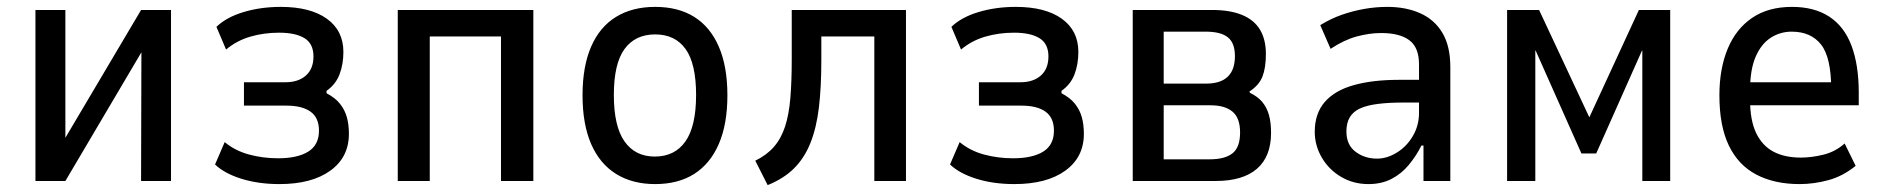

<svg xmlns="http://www.w3.org/2000/svg" viewBox="-20 -526 5483 558"><path d="M83 0V-497H170V-107H159L390 -497H477V0H390L391 -391H401L170 0Z M792 9Q731 9 681.5 -6.5Q632 -22 605 -48L633 -113Q663 -88 703.5 -77Q744 -66 788 -66Q845 -66 876 -85.5Q907 -105 907 -146Q907 -184 882.5 -201.5Q858 -219 813 -219H689V-287H810Q847 -287 869 -306.5Q891 -326 891 -362Q891 -399 865 -415Q839 -431 791 -431Q747 -431 707.5 -419.5Q668 -408 637 -382L609 -448Q638 -476 688 -491Q738 -506 796 -506Q882 -506 930 -471.5Q978 -437 978 -375Q978 -340 967 -310.5Q956 -281 929 -262V-255Q954 -242 968 -224.5Q982 -207 988 -185.5Q994 -164 994 -137Q994 -69 940 -30Q886 9 792 9Z M1136 0V-497H1530V0H1436V-420H1229V0Z M1884 9Q1818 9 1770.5 -20.5Q1723 -50 1698 -107.5Q1673 -165 1673 -249Q1673 -333 1698 -390.5Q1723 -448 1770.5 -477Q1818 -506 1884 -506Q1951 -506 1997.5 -477Q2044 -448 2069 -390.5Q2094 -333 2094 -249Q2094 -165 2069 -107.5Q2044 -50 1997.5 -20.5Q1951 9 1884 9ZM1883 -71Q1941 -71 1972 -115Q2003 -159 2003 -250Q2003 -341 1972.5 -383.5Q1942 -426 1884 -426Q1826 -426 1795 -383.5Q1764 -341 1764 -250Q1764 -159 1795 -115Q1826 -71 1883 -71Z M2211 12 2175 -59Q2208 -75 2229 -99Q2250 -123 2261.5 -158Q2273 -193 2277 -241.5Q2281 -290 2281 -354V-497H2613V0H2521V-420H2367V-352Q2367 -273 2360 -214Q2353 -155 2335.5 -111Q2318 -67 2288 -37Q2258 -7 2211 12Z M2928 9Q2867 9 2817.5 -6.5Q2768 -22 2741 -48L2769 -113Q2799 -88 2839.5 -77Q2880 -66 2924 -66Q2981 -66 3012 -85.5Q3043 -105 3043 -146Q3043 -184 3018.5 -201.5Q2994 -219 2949 -219H2825V-287H2946Q2983 -287 3005 -306.5Q3027 -326 3027 -362Q3027 -399 3001 -415Q2975 -431 2927 -431Q2883 -431 2843.5 -419.5Q2804 -408 2773 -382L2745 -448Q2774 -476 2824 -491Q2874 -506 2932 -506Q3018 -506 3066 -471.5Q3114 -437 3114 -375Q3114 -340 3103 -310.5Q3092 -281 3065 -262V-255Q3090 -242 3104 -224.5Q3118 -207 3124 -185.5Q3130 -164 3130 -137Q3130 -69 3076 -30Q3022 9 2928 9Z M3272 0V-497H3503Q3555 -497 3590 -482.5Q3625 -468 3642 -439.5Q3659 -411 3659 -369Q3659 -329 3649 -303.5Q3639 -278 3611 -260L3613 -256Q3636 -245 3649 -229Q3662 -213 3668 -191.5Q3674 -170 3674 -140Q3674 -71 3633 -35.5Q3592 0 3513 0ZM3362 -63H3496Q3540 -63 3562 -80.5Q3584 -98 3584 -141Q3584 -183 3562 -201.5Q3540 -220 3498 -220H3362ZM3362 -283H3485Q3527 -283 3548 -303Q3569 -323 3569 -363Q3569 -401 3548.5 -417.5Q3528 -434 3484 -434H3362Z M3957 9Q3913 9 3877.5 -12Q3842 -33 3821.5 -68Q3801 -103 3801 -143Q3801 -196 3830 -229.5Q3859 -263 3914 -278.5Q3969 -294 4046 -294H4117V-228H4059Q4016 -228 3984.5 -224Q3953 -220 3933 -211Q3913 -202 3903 -185.5Q3893 -169 3893 -144Q3893 -105 3919.5 -85Q3946 -65 3982 -65Q4011 -65 4039.5 -82.5Q4068 -100 4086 -130.5Q4104 -161 4104 -198V-339Q4104 -388 4076 -409Q4048 -430 3994 -430Q3960 -430 3923 -420Q3886 -410 3847 -384L3817 -453Q3848 -472 3879.5 -483Q3911 -494 3944.5 -500Q3978 -506 4012 -506Q4066 -506 4107.5 -487.5Q4149 -469 4172 -430.5Q4195 -392 4195 -331V0H4117V-103H4111Q4096 -73 4074.5 -47Q4053 -21 4024 -6Q3995 9 3957 9Z M4360 0V-497H4453L4599 -185L4743 -497H4834V0H4753V-379H4752L4619 -80H4576L4443 -379H4442V0Z M5210 9Q5137 9 5084.5 -18.5Q5032 -46 5004.5 -103Q4977 -160 4977 -249Q4977 -326 5001 -384Q5025 -442 5072 -474Q5119 -506 5188 -506Q5253 -506 5296.5 -477.5Q5340 -449 5361 -393Q5382 -337 5382 -257V-220H5049V-287H5318L5302 -266Q5302 -359 5272.5 -396.5Q5243 -434 5187 -434Q5154 -434 5126.5 -416.5Q5099 -399 5082.5 -361.5Q5066 -324 5066 -261V-238Q5066 -176 5084 -139Q5102 -102 5134.5 -85Q5167 -68 5214 -68Q5245 -68 5279.5 -76.5Q5314 -85 5341 -109L5373 -44Q5336 -14 5294 -2.5Q5252 9 5210 9Z"/></svg>

Font: Nunito Sans 7pt Condensed Medium
Style: Regular
Weight: 500
Width: 3
Designer: Vernon Adams
Foundry: Vernon Adams
Version: Version 3.101;gftools[0.9.27]